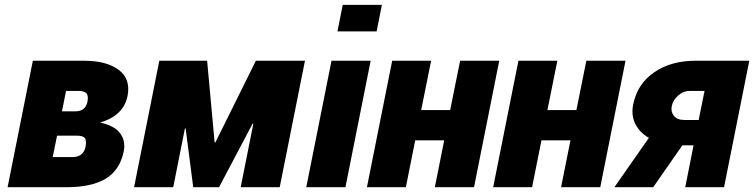

<svg xmlns="http://www.w3.org/2000/svg" viewBox="-20 -782 3150 802"><path d="M294.9 -316.9Q336.4 -316.9 345.2 -356.4Q350.1 -382.8 340.8 -392.6Q331.5 -402.3 306.2 -402.3H255.9L238.8 -316.9ZM283.2 -126Q328.6 -126 337.4 -169.4Q341.8 -193.4 335 -204.3Q328.1 -215.3 300.8 -215.3H218.3L200.2 -126ZM331.1 -528.3Q424.8 -528.3 475.8 -490.2Q526.9 -452.1 512.7 -380.4Q495.6 -298.8 397.9 -270Q457 -257.8 481.2 -226.1Q505.4 -194.3 497.1 -150.9Q481 -71.3 421.6 -35.6Q362.3 0 257.8 0H11.7L117.2 -528.3Z M1038.1 -264.6 1035.2 -265.6 895 0H787.1L755.4 -245.6H752.4L703.6 0H540L645.5 -528.3H845.2L876.5 -187L879.4 -186.5L1048.8 -528.3H1253.9L1148.4 0H985.4Z M1553.2 -650.9H1389.6L1411.6 -761.7H1575.2ZM1422.9 0H1259.3L1364.7 -528.3H1528.3Z M1960 0H1796.4L1835.4 -195.8H1714.4L1675.3 0H1512.7L1618.2 -528.3H1780.8L1739.3 -322.3H1860.4L1901.9 -528.3H2065.4Z M2487.3 0H2323.7L2362.8 -195.8H2241.7L2202.6 0H2040L2145.5 -528.3H2308.1L2266.6 -322.3H2387.7L2429.2 -528.3H2592.8Z M2839.4 -280.8H2898.4L2922.9 -402.3H2861.3Q2834 -402.3 2812.5 -382.8Q2791 -363.3 2786.1 -339.4Q2781.2 -315.4 2794.9 -298.1Q2808.6 -280.8 2839.4 -280.8ZM2886.2 -528.3H3109.9L3004.4 0H2842.3L2877 -174.8H2830.1L2708.5 0H2546.4L2690.4 -206.1Q2650.9 -229 2633.3 -265.4Q2615.7 -301.8 2625 -346.2Q2642.1 -431.2 2712.2 -479.7Q2782.2 -528.3 2886.2 -528.3Z"/></svg>

Font: Roboto-BlackItalic
Style: Italic
Weight: 900
Italic angle: -12°
Designer: Google
Version: Version 1.100141; 2013